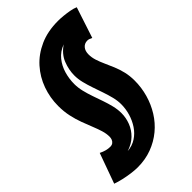

<svg xmlns="http://www.w3.org/2000/svg" viewBox="-330 -847 1164 1164"><g transform="rotate(-45 252.0 -265.0)"><path d="M24 -5Q44 5 61.5 9.5Q79 14 95 14Q110 14 119 7Q128 0 132 -10.5Q136 -21 136 -32Q136 -59 127 -88Q118 -117 105 -149Q92 -181 78.5 -217.5Q65 -254 56 -295.5Q47 -337 47 -384Q47 -455 70.5 -520.5Q94 -586 140 -637.5Q186 -689 254 -719.5Q322 -750 411 -750Q432 -750 457 -747.5Q482 -745 507 -740.5Q532 -736 550 -728L485 -530Q475 -535 467.5 -537.5Q460 -540 452 -540Q428 -540 413 -522.5Q398 -505 398 -475Q398 -449 406.5 -422.5Q415 -396 428 -367.5Q441 -339 454 -308Q467 -277 475.5 -241.5Q484 -206 484 -165Q484 -106 468 -49.5Q452 7 421.5 56Q391 105 347 141.5Q303 178 247 199Q191 220 125 220Q102 220 71.5 216Q41 212 10 205Q-21 198 -46 189ZM335 -625Q290 -608 262.5 -574Q235 -540 222.5 -497Q210 -454 210 -410Q210 -378 218 -345Q226 -312 237.5 -279Q249 -246 260.5 -213Q272 -180 280 -147Q288 -114 288 -82Q288 -43 273.5 -5Q259 33 229 62.5Q199 92 152 107Q193 104 225.5 83Q258 62 280 29Q302 -4 313.5 -43Q325 -82 325 -122Q325 -152 317 -184Q309 -216 297.5 -249.5Q286 -283 274.5 -316.5Q263 -350 255 -382.5Q247 -415 247 -446Q247 -494 266 -542.5Q285 -591 335 -625Z"/></g></svg>

Font: Georama ExtraCondensed Thin Black
Style: Italic
Weight: 900
Italic angle: -9°
Version: Version 1.001